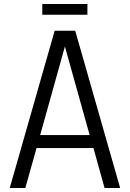

<svg xmlns="http://www.w3.org/2000/svg" viewBox="-20 -942 651 962"><path d="M253.9 -788.1H356.9L582 0H503.9L448.2 -200.2H163.1L106.9 0H28.8ZM305.2 -709 181.2 -265.1H429.2ZM191.9 -868.2V-921.9H418V-868.2Z"/></svg>

Font: Cooper Hewitt
Style: Book
Weight: 705
Designer: Village Type and Design LLC
Foundry: Cooper Hewitt Smithsonian Design Museum
Version: 1.000